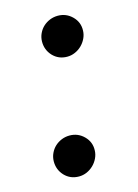

<svg xmlns="http://www.w3.org/2000/svg" viewBox="-89 -583 462 642"><g transform="rotate(-15 141.5 -262.0)"><path d="M101.6 -461.3Q101.9 -476.2 108 -489Q114 -501.8 123.9 -511Q133.9 -520.2 147 -525.6Q160.2 -530.9 174.7 -530.9Q203.8 -530.9 224.4 -510.3Q244.7 -490.1 243.6 -461.3Q243.3 -447.1 237 -434.1Q230.8 -421.2 220.7 -411.4Q210.6 -401.6 197.6 -396Q184.7 -390.3 170.5 -390.3Q140.6 -390.3 120.7 -411.2Q101.2 -432.2 101.6 -461.3ZM35.9 -64.3Q36.2 -79.2 42.3 -92Q48.3 -104.8 58.2 -114Q68.2 -123.2 81.3 -128.6Q94.5 -133.9 109 -133.9Q138.1 -133.9 158.7 -113.3Q179 -93 177.9 -64.3Q177.6 -50.1 171.3 -37.1Q165.1 -24.1 155 -14.4Q144.9 -4.6 131.9 1.1Q119 6.7 104.8 6.7Q74.9 6.7 55 -14.2Q35.5 -35.2 35.9 -64.3Z"/></g></svg>

Font: Inter P Medium
Style: Italic
Weight: 500
Italic angle: 9.39999°
Designer: Rasmus Andersson
Foundry: rsms
Version: Version 3.018;git-588b23468